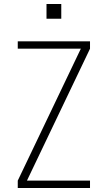

<svg xmlns="http://www.w3.org/2000/svg" viewBox="-20 -942 540 962"><path d="M69 0V-37L385 -698H69V-735H431V-698L115 -37H431V0ZM213 -848V-922H287V-848Z"/></svg>

Font: Iosevka SS04 Extralight
Style: Regular
Weight: 200
Monospace: yes
Designer: Belleve Invis
Foundry: Belleve Invis
Version: Version 19.0.0; ttfautohint (v1.8.4)